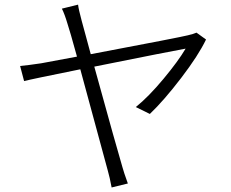

<svg xmlns="http://www.w3.org/2000/svg" viewBox="-20 -788 1017 844"><path d="M323.2 -767.6Q325.2 -748 338.9 -697.3Q343.8 -678.7 357.4 -629.4Q371.1 -580.1 378.9 -549.8Q776.4 -625 805.7 -632.8Q831.1 -638.7 843.8 -644.5L885.7 -614.3Q852.5 -544.9 776.4 -445.3Q700.2 -345.7 638.7 -287.1L577.1 -317.4Q633.8 -363.3 698.7 -441.4Q763.7 -519.5 795.9 -574.2Q740.2 -564.5 394.5 -495.1Q494.1 -133.8 518.6 -51.8Q523.4 -33.2 542 18.6L470.7 36.1Q461.9 -10.7 454.1 -37.1Q441.4 -85.9 333 -483.4Q115.2 -439.5 85.9 -431.6L68.4 -498Q102.5 -501 161.1 -509.8L318.4 -539.1Q286.1 -656.2 277.3 -681.6Q263.7 -727.5 252 -750Z"/></svg>

Font: Min Sans Light
Style: Regular
Weight: 300
Designer: Jinseong-Kim, NotoSansCJK, Nunito
Foundry: Jinseong-Kim
Version: Version 1.400;Glyphs 3.1.2 (3151)